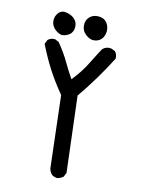

<svg xmlns="http://www.w3.org/2000/svg" viewBox="-88 -848 675 908"><g transform="rotate(10 250.0 -393.5)"><path d="M250 0Q234 -2 223 -12Q213 -25 211 -40L201 -390Q160 -449 132 -503.5Q104 -558 82 -615L92 -635Q106 -647 127 -645L146 -635Q179 -586 197 -547.5Q215 -509 236 -472Q278 -515 308.5 -565Q339 -615 354 -637Q372 -653 396 -648L415 -639Q427 -625 425 -604Q357 -496 278 -401L290 -32L280 -12Q266 -2 250 0ZM154 -670Q136 -674 120 -690.5Q104 -707 104 -729.5Q104 -752 119.5 -768.5Q135 -785 160.5 -778Q186 -771 199.5 -754.5Q213 -738 210.5 -715.5Q208 -693 191.5 -681.5Q175 -670 154 -670ZM302 -672Q286 -674 268 -690.5Q250 -707 250 -732.5Q250 -758 267 -773.5Q284 -789 311 -787Q338 -785 351 -765.5Q364 -746 361 -722Q358 -698 342.5 -684Q327 -670 302 -672Z"/></g></svg>

Font: NaniFont Regular
Style: Regular
Weight: 400
Designer: Nanigashitei
Version: Version 1.036